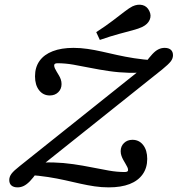

<svg xmlns="http://www.w3.org/2000/svg" viewBox="-20 -786 756 817"><path d="M54.8 11.3Q37.9 11.3 28.6 3.2Q19.4 -4.8 19.4 -20.2Q19.4 -33.9 29 -46.8Q38.7 -59.7 64.5 -79.8L583.9 -494.4L622.6 -483.1Q574.2 -475 529.8 -476.2Q485.5 -477.4 444 -483.5Q402.4 -489.5 364.5 -497.2Q326.6 -504.8 291.9 -510.9Q257.3 -516.9 225 -516.9Q210.5 -516.9 210.5 -508.1Q210.5 -501.6 213.7 -494.8Q216.9 -487.9 221.4 -480.6Q225.8 -473.4 230.6 -465.3Q235.5 -457.3 238.7 -448Q241.9 -438.7 241.9 -428.2Q241.9 -407.3 227.8 -393.5Q213.7 -379.8 191.9 -379.8Q163.7 -379.8 146.4 -402Q129 -424.2 129 -461.3Q129 -500 148.4 -527Q167.7 -554 204.4 -568.1Q241.1 -582.3 292.7 -582.3Q323.4 -582.3 353.2 -577.8Q383.1 -573.4 413.7 -566.5Q444.4 -559.7 478.2 -552Q512.1 -544.4 550.8 -538.3Q589.5 -532.3 635.5 -529L597.6 -517.7Q615.3 -541.9 628.6 -556Q641.9 -570.2 654.4 -576.2Q666.9 -582.3 680.6 -582.3Q697.6 -582.3 706.9 -574.2Q716.1 -566.1 716.1 -550.8Q716.1 -537.1 706.5 -524.6Q696.8 -512.1 671 -491.1L151.6 -76.6L112.9 -87.9Q161.3 -96 205.6 -94.8Q250 -93.5 291.5 -87.5Q333.1 -81.5 371 -73.8Q408.9 -66.1 443.5 -60.1Q478.2 -54 510.5 -54Q525 -54 525 -62.1Q525 -68.5 521.8 -75Q518.5 -81.5 514.1 -89.1Q509.7 -96.8 504.8 -105.2Q500 -113.7 496.8 -123Q493.5 -132.3 493.5 -142.7Q493.5 -163.7 507.7 -177.4Q521.8 -191.1 543.5 -191.1Q571.8 -191.1 589.1 -169Q606.5 -146.8 606.5 -109.7Q606.5 -71.8 587.1 -44.4Q567.7 -16.9 531.5 -2.8Q495.2 11.3 442.7 11.3Q412.1 11.3 382.3 6.9Q352.4 2.4 321.8 -4.4Q291.1 -11.3 257.3 -19Q223.4 -26.6 184.7 -32.7Q146 -38.7 100 -41.9L137.9 -53.2Q121 -29 107.3 -14.9Q93.5 -0.8 81 5.2Q68.5 11.3 54.8 11.3ZM404.8 -616.1 389.5 -649.2Q430.6 -675.8 460.1 -698.4Q489.5 -721 510.1 -736.7Q530.6 -752.4 543.5 -758.9Q566.1 -769.4 585.9 -764.5Q605.6 -759.7 615.3 -739.5Q625 -720.2 616.9 -701.6Q608.9 -683.1 586.3 -671.8Q569.4 -663.7 544.8 -657.3Q520.2 -650.8 485.9 -641.5Q451.6 -632.3 404.8 -616.1Z"/></svg>

Font: Playfair 5pt SemiExpanded Light
Style: Italic
Weight: 300
Width: 6
Italic angle: -15.6°
Designer: Claus Eggers Sørensen
Foundry: Claus Eggers Sørensen
Version: Version 2.203